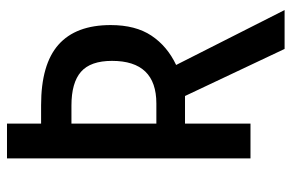

<svg xmlns="http://www.w3.org/2000/svg" viewBox="-166 -588 854 563"><g transform="rotate(-90 261.5 -307.0)"><path d="M399 100 261 -192H180V0H78V-714H180V-614H234Q354 -614 411.5 -563Q469 -512 469 -410Q469 -337 438 -290.5Q407 -244 352 -218L513 100ZM239 -276Q364 -276 364 -406Q364 -469 332 -497Q300 -525 233 -525H180V-276Z"/></g></svg>

Font: Noto Sans Condensed Medium
Style: Regular
Weight: 500
Width: 3
Designer: Monotype Design Team
Foundry: Monotype Imaging Inc.
Version: Version 2.013; ttfautohint (v1.8.4.7-5d5b)